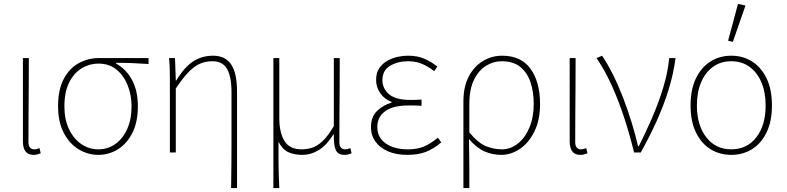

<svg xmlns="http://www.w3.org/2000/svg" viewBox="-20 -772 3982 972"><path d="M150 12Q133 12 121 5Q109 -2 102.5 -17.5Q96 -33 96 -58V-478H126Q126 -406 125.5 -335.5Q125 -265 124.5 -194.5Q124 -124 124 -52Q124 -34 132 -25Q140 -16 152 -16Q159 -16 165 -17.5Q171 -19 180 -22L186 4Q179 7 170 9.5Q161 12 150 12Z M478 12Q424 12 377.5 -16.5Q331 -45 302.5 -100Q274 -155 274 -234Q274 -319 303 -373Q332 -427 379 -452.5Q426 -478 480 -478H732V-448Q690 -451 650 -452.5Q610 -454 568 -454V-450Q619 -422 648.5 -367Q678 -312 678 -234Q678 -155 650.5 -100Q623 -45 577.5 -16.5Q532 12 478 12ZM478 -16Q526 -16 564 -43Q602 -70 624 -119Q646 -168 646 -234Q646 -290 626.5 -339.5Q607 -389 570 -419.5Q533 -450 480 -450Q432 -450 392.5 -425.5Q353 -401 329.5 -353Q306 -305 306 -234Q306 -168 329 -119Q352 -70 391 -43Q430 -16 478 -16Z M1150 180Q1151 120 1151.5 59.5Q1152 -1 1152 -62Q1152 -123 1152 -183.5Q1152 -244 1152 -304Q1152 -384 1129.5 -423Q1107 -462 1056 -462Q1022 -462 993.5 -450Q965 -438 935.5 -408Q906 -378 870 -324V0H840V-360Q840 -389 839.5 -415.5Q839 -442 836 -478H866L870 -364H872Q914 -433 958.5 -461.5Q1003 -490 1058 -490Q1121 -490 1150.5 -445.5Q1180 -401 1180 -308V180Z M1364 180V-478H1394V-174Q1394 -101 1420 -58.5Q1446 -16 1506 -16Q1532 -16 1558 -23.5Q1584 -31 1612 -56.5Q1640 -82 1670 -134V-478H1700Q1700 -406 1699.5 -335.5Q1699 -265 1698.5 -194.5Q1698 -124 1698 -52Q1698 -34 1706 -25Q1714 -16 1726 -16Q1733 -16 1739 -17.5Q1745 -19 1754 -22L1760 4Q1753 7 1744 9.5Q1735 12 1724 12Q1691 12 1680 -12.5Q1669 -37 1670 -92H1668Q1635 -38 1595 -13Q1555 12 1510 12Q1471 12 1441 -1Q1411 -14 1390 -54Q1390 3 1390 39.5Q1390 76 1391 107.5Q1392 139 1394 180Z M2042 12Q1985 12 1944 -6Q1903 -24 1880.5 -55.5Q1858 -87 1858 -128Q1858 -182 1890.5 -212Q1923 -242 1962 -252V-256Q1925 -271 1904.5 -301Q1884 -331 1884 -368Q1884 -408 1906 -435Q1928 -462 1965.5 -476Q2003 -490 2048 -490Q2092 -490 2127.5 -475Q2163 -460 2194 -435L2178 -412Q2147 -436 2115.5 -449Q2084 -462 2046 -462Q1994 -462 1955 -439Q1916 -416 1916 -366Q1916 -324 1949.5 -295Q1983 -266 2060 -266Q2074 -266 2084.5 -266.5Q2095 -267 2114 -268V-236Q2093 -238 2078 -238Q2063 -238 2046 -238Q1970 -238 1930 -209Q1890 -180 1890 -129Q1890 -77 1932 -46.5Q1974 -16 2046 -16Q2091 -16 2124.5 -29.5Q2158 -43 2197 -75L2214 -51Q2173 -17 2134.5 -2.5Q2096 12 2042 12Z M2326 180V-257Q2326 -334 2353.5 -385.5Q2381 -437 2425.5 -463.5Q2470 -490 2522 -490Q2618 -490 2666 -423.5Q2714 -357 2714 -246Q2714 -165 2686 -107.5Q2658 -50 2613 -19Q2568 12 2518 12Q2473 12 2433 -5.5Q2393 -23 2354 -68Q2355 -20 2355.5 18Q2356 56 2356 94Q2356 132 2356 180ZM2520 -16Q2565 -16 2602 -45.5Q2639 -75 2660.5 -127Q2682 -179 2682 -246Q2682 -307 2665.5 -356Q2649 -405 2613.5 -433.5Q2578 -462 2520 -462Q2478 -462 2440.5 -439Q2403 -416 2379.5 -368Q2356 -320 2356 -244V-102Q2400 -48 2440.5 -32Q2481 -16 2520 -16Z M2918 12Q2901 12 2889 5Q2877 -2 2870.5 -17.5Q2864 -33 2864 -58V-478H2894Q2894 -406 2893.5 -335.5Q2893 -265 2892.5 -194.5Q2892 -124 2892 -52Q2892 -34 2900 -25Q2908 -16 2920 -16Q2927 -16 2933 -17.5Q2939 -19 2948 -22L2954 4Q2947 7 2938 9.5Q2929 12 2918 12Z M3190 0Q3169 -87 3141 -173Q3113 -259 3078 -337Q3043 -415 3000 -478L3028 -490Q3057 -447 3084.5 -391.5Q3112 -336 3135.5 -274.5Q3159 -213 3178 -151Q3197 -89 3210 -32H3214Q3248 -99 3281 -175Q3314 -251 3337.5 -328.5Q3361 -406 3368 -478H3400Q3389 -396 3364.5 -317Q3340 -238 3304.5 -159.5Q3269 -81 3224 0Z M3682 12Q3623 12 3576.5 -17Q3530 -46 3503 -102Q3476 -158 3476 -238Q3476 -319 3503 -375Q3530 -431 3576.5 -460.5Q3623 -490 3682 -490Q3741 -490 3787.5 -460.5Q3834 -431 3861 -375Q3888 -319 3888 -238Q3888 -158 3861 -102Q3834 -46 3787.5 -17Q3741 12 3682 12ZM3682 -16Q3762 -16 3809 -77Q3856 -138 3856 -238Q3856 -305 3834.5 -355.5Q3813 -406 3774 -434Q3735 -462 3682 -462Q3629 -462 3590 -434Q3551 -406 3529.5 -355.5Q3508 -305 3508 -238Q3508 -138 3555.5 -77Q3603 -16 3682 -16ZM3690 -560 3666 -566 3716 -752 3754 -744Z"/></svg>

Font: Source Sans 3 Variable
Style: Regular
Weight: 200
Designer: Paul D. Hunt
Foundry: Adobe Systems Incorporated
Version: Version 3.026